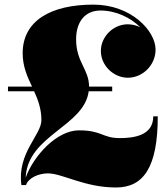

<svg xmlns="http://www.w3.org/2000/svg" viewBox="-20 -780 726 830"><path d="M78 -550C78 -492.5 98 -449 118.5 -405.5H14.5V-385.5H127.5C144.5 -348 159 -309 159 -260.5C159 -196.5 53.5 -118.5 72.5 20H92.5C102.5 -10.5 146 -30.5 187 -30.5C250 -30.5 345 30.5 481.5 30.5C600.5 30.5 662 -57 662 -277H642.5C642.5 -195 561 -183 498 -183C422 -183 421.5 -216.5 321.5 -216.5C225 -216.5 125 -106.5 91 -12C98.5 -195.5 343.5 -232.5 363.5 -385.5H465V-405.5H365C365 -480.5 309 -511 309 -610C309 -684 346 -734.5 414.5 -734.5C481.5 -734.5 545 -703.5 586.5 -662C570 -670 551.5 -675 532.5 -675C468 -675 416 -620 416 -560C416 -495 472.5 -444 532.5 -444C598 -444 652.5 -499.5 652.5 -565.5C652.5 -647.5 546 -760 384 -760C198 -760 78 -689.5 78 -550Z"/></svg>

Font: Bodoni* 11pt Fatface
Style: Regular
Weight: 900
Version: Version 2.3